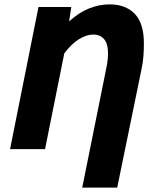

<svg xmlns="http://www.w3.org/2000/svg" viewBox="-20 -682 716 878"><path d="M356 176 460 -340Q465 -364 469.5 -388.5Q474 -413 474 -438Q474 -482 456 -503Q438 -524 406 -524Q376 -524 341.5 -503Q307 -482 274 -438L186 0H26L156 -650H306L296 -584Q341 -625 387.5 -643.5Q434 -662 481 -662Q555 -662 596.5 -618.5Q638 -575 638 -484Q638 -456 636 -426Q634 -396 626 -360L516 176Z"/></svg>

Font: Source Sans 3 ExtraLight Black
Style: Italic
Weight: 900
Italic angle: -11°
Version: Version 3.052;hotconv 1.1.0;makeotfexe 2.6.0